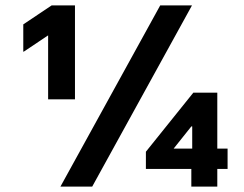

<svg xmlns="http://www.w3.org/2000/svg" viewBox="-20 -695 907 715"><path d="M159.2 -325V-563.3L68.3 -502.5H66.7V-604.2L172.5 -675H259.2V-325ZM205 0 576.7 -675H695L323.3 0ZM692.5 0V-65.8H523.3V-130L700 -350H789.2V-141.7H827.5V-65.8H789.2V0ZM626.7 -141.7H695.8V-224.2H692.5Z"/></svg>

Font: Funnel Sans ExtraBold
Style: Regular
Weight: 800
Version: Version 1.000; Beta; Release 5; Build 24; ttfautohint (v1.8.